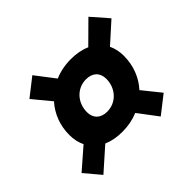

<svg xmlns="http://www.w3.org/2000/svg" viewBox="-139 -787 889 889"><g transform="rotate(-45 305.0 -342.5)"><path d="M274.9 -138.2C312 -138.2 347.2 -145 378.4 -158.2L450.2 -63L537.6 -131.3L466.8 -219.2C505.4 -261.7 528.3 -318.4 528.3 -381.8C528.3 -410.2 522.9 -435.5 512.2 -457.5L610.4 -545.9L540 -626.5L439.5 -526.9C412.6 -539.1 380.4 -545.4 343.8 -545.4C305.2 -545.4 269 -538.1 237.3 -524.4L165 -618.7L77.6 -550.3L150.4 -462.4C112.3 -419.9 90.3 -364.3 90.3 -301.8C90.3 -272.9 96.2 -247.1 106.9 -225.1L5.9 -137.2L71.3 -59.6L180.2 -156.2C206.5 -144.5 238.3 -138.2 274.9 -138.2ZM291 -253.9C248 -253.9 222.7 -278.8 222.7 -318.8C222.7 -381.3 268.1 -429.7 327.1 -429.7C370.1 -429.7 395.5 -404.8 395.5 -364.7C395.5 -302.2 350.1 -253.9 291 -253.9Z"/></g></svg>

Font: Cascadia Code NF
Style: Bold Italic
Weight: 700
Italic angle: -10°
Monospace: yes
Designer: Aaron Bell
Foundry: Saja Typeworks
Version: Version 2404.023